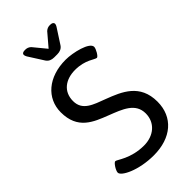

<svg xmlns="http://www.w3.org/2000/svg" viewBox="-276 -973 1051 1051"><g transform="rotate(-45 250.0 -447.5)"><path d="M347 -901H345C332 -901 322 -897 312 -888L249 -814L188 -888C178 -897 168 -901 154 -901H152C137 -901 129 -896 129 -887C129 -882 131 -876 135 -869L191 -781C201 -766 217 -759 237 -759H262C282 -759 298 -766 308 -781L365 -869C369 -875 371 -881 371 -886C371 -895 363 -901 347 -901ZM272 -706C138 -706 50 -629 50 -521C50 -390 139 -357 224 -324C301 -294 375 -268 375 -188C375 -117 320 -70 244 -70C141 -70 85 -121 72 -121C61 -121 37 -83 37 -67C37 -40 127 6 244 6C379 6 466 -68 466 -188C466 -324 366 -364 277 -398C205 -425 141 -444 141 -517C141 -590 195 -630 270 -630C349 -630 386 -592 401 -592C411 -592 433 -630 433 -645C433 -681 329 -706 272 -706Z"/></g></svg>

Font: Asap
Style: Regular
Weight: 400
Designer: Pablo Cosgaya
Foundry: Pablo Cosgaya
Version: Version 1.007;PS 001.007;hotconv 1.0.70;makeotf.lib2.5.58329